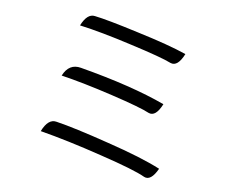

<svg xmlns="http://www.w3.org/2000/svg" viewBox="-81 -851 1162 964"><g transform="rotate(10 500.0 -369.5)"><path d="M262 -687Q288 -752 328 -746Q391 -739 554 -703Q718 -668 808 -637Q780 -568 743 -580Q693 -600 532 -636Q371 -673 262 -687ZM215 -423Q242 -489 304 -478Q571 -433 743 -370Q715 -301 678 -314Q632 -334 480 -370Q328 -406 215 -423ZM160 -130Q187 -198 230 -190Q323 -176 502 -131Q682 -87 778 -47Q747 21 711 6Q656 -20 478 -63Q300 -107 160 -130Z"/></g></svg>

Font: Swei Half Moon CJK TC
Style: DemiLight
Weight: 350
Version: Version 2.125